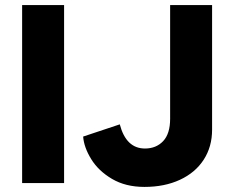

<svg xmlns="http://www.w3.org/2000/svg" viewBox="-20 -720 911 755"><path d="M67 -700H232V0H67ZM307 -183 451 -231Q476 -136 550 -136Q594 -136 621.5 -165Q649 -194 649 -253V-700H814V-210Q814 -143 781 -92Q748 -41 687.5 -13Q627 15 548 15Q474 15 420.5 -16.5Q367 -48 338.5 -94.5Q310 -141 307 -183Z"/></svg>

Font: Oak Sans ExtraBold
Style: Regular
Weight: 800
Designer: Erik Kennedy, Walven
Foundry: Erik Kennedy, Walven
Version: Version 1.000